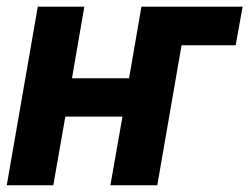

<svg xmlns="http://www.w3.org/2000/svg" viewBox="-20 -548 738 568"><path d="M229.5 -528.3H91.8L0 0H137.7L173.3 -203.1H342.3L306.6 0H445.3L517.1 -414.1H677.2L697.8 -528.3H398.4L361.8 -316.4H192.9Z"/></svg>

Font: Roboto
Style: Bold Italic
Weight: 700
Italic angle: -12°
Designer: Google
Version: Version 2.137; 2017